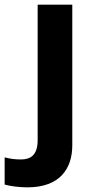

<svg xmlns="http://www.w3.org/2000/svg" viewBox="-84 -632 409 826"><path d="M34 174C174 174 227 93 227 -7V-612H78V-29C78 37 46 54 6 54C-21 54 -40 51 -64 45V162C-40 169 0 174 34 174Z"/></svg>

Font: Noto Sans Malayalam UI
Style: Bold
Weight: 700
Designer: Jelle Bosma - Monotype Design Team
Foundry: Monotype Imaging Inc.
Version: Version 2.104